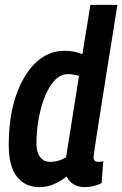

<svg xmlns="http://www.w3.org/2000/svg" viewBox="-20 -760 503 790"><path d="M330 10Q276 10 254 -34Q233 -16 203.5 -3Q174 10 142 10Q84 10 50 -32.5Q16 -75 16 -163Q16 -280 46 -367Q76 -454 127.5 -502.5Q179 -551 244 -551Q266 -551 284.5 -547.5Q303 -544 319 -537L352 -740H463Q454 -682 443 -614Q432 -546 421 -477Q410 -408 400 -344.5Q390 -281 382 -230.5Q374 -180 369.5 -149Q365 -118 365 -114Q365 -94 384 -94Q395 -94 405 -97L398 -7Q384 1 365.5 5.5Q347 10 330 10ZM187 -94Q222 -94 252 -113L305 -448Q294 -451 283 -453Q272 -455 259 -455Q230 -455 206.5 -431Q183 -407 166 -366Q149 -325 139.5 -273.5Q130 -222 130 -168Q130 -133 145.5 -113.5Q161 -94 187 -94Z"/></svg>

Font: Georama SemiCondensed SemiBold
Style: Italic
Weight: 600
Width: 4
Italic angle: -9°
Designer: Jean-Baptiste Levee
Foundry: Production Type
Version: Version 1.000